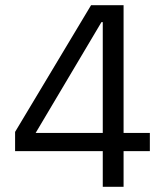

<svg xmlns="http://www.w3.org/2000/svg" viewBox="-20 -718 640 738"><path d="M375 0V-137H38V-211L330 -698H455V-207H556V-137H455V0ZM117 -207H375V-633H370Z"/></svg>

Font: IBM Plex Sans KR
Style: Regular
Weight: 400
Designer: Mike Abbink; Paul van der Laan; Pieter van Rosmalen; Wujin Sim; Chorong Kim; Dohee Lee;
Foundry: Sandoll Inc.
Version: Version 1.000